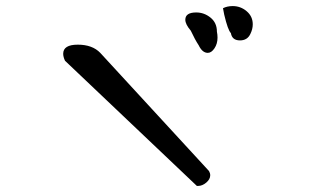

<svg xmlns="http://www.w3.org/2000/svg" viewBox="-20 -714 1040 632"><path d="M188 -537Q188 -567 236 -567Q284 -567 310 -540L668 -151Q672 -144 672 -137Q672 -124 659 -113Q646 -102 632 -102H628L194 -514Q188 -527 188 -537ZM590 -649Q590 -673 626 -673Q652 -673 673 -656Q694 -639 694 -610Q696 -600 696 -590Q696 -570 686 -555Q676 -540 664 -540Q646 -540 634 -565Q622 -583 608 -613Q590 -634 590 -649ZM714 -687Q728 -694 746 -694Q772 -694 792 -677Q812 -660 812 -634Q812 -618 804 -602Q794 -581 770 -581Q744 -581 740 -605Q730 -615 718 -666Z"/></svg>

Font: NaniFont Regular
Style: Regular
Weight: 400
Designer: Nanigashitei
Version: Version 1.036